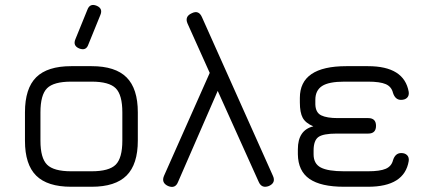

<svg xmlns="http://www.w3.org/2000/svg" viewBox="-20 -748 1727 769"><path d="M297 -554Q271 -565 282 -591L330 -709Q340 -736 367 -725Q393 -714 382 -688L334 -570Q325 -543 297 -554ZM265 0Q170 0 125 -44.5Q80 -89 80 -184V-298Q80 -394 125 -438.5Q170 -483 265 -483H347Q442 -483 487 -438Q532 -393 532 -298V-185Q532 -90 487 -45Q442 0 347 0ZM142 -184Q142 -115 168.5 -88.5Q195 -62 265 -62H347Q417 -62 443.5 -88.5Q470 -115 470 -185V-298Q470 -368 443.5 -394.5Q417 -421 347 -421H265Q195 -421 168.5 -394.5Q142 -368 142 -298Z M731 -654Q719 -682 748 -695Q776 -709 789 -679L1073 -44Q1086 -16 1057 -3Q1028 8 1016 -20L852 -384L693 -19Q682 9 653 -3Q625 -16 637 -44L820 -456Z M1173 -130V-150Q1173 -227 1235 -242Q1204 -255 1192.5 -276Q1181 -297 1181 -338V-356Q1181 -483 1367 -483H1454Q1599 -483 1617 -380Q1619 -365 1610.5 -356.5Q1602 -348 1586 -348Q1563 -348 1554 -376Q1548 -401 1525 -411Q1502 -421 1454 -421H1359Q1297 -421 1270 -403.5Q1243 -386 1243 -348V-330Q1244 -297 1266.5 -286Q1289 -275 1333 -275H1455Q1486 -275 1486 -244Q1486 -213 1455 -213H1329Q1274 -213 1255 -199Q1236 -185 1236 -145V-130Q1236 -92 1265 -77Q1294 -62 1358 -62H1454Q1502 -62 1525 -72Q1548 -82 1554 -106Q1563 -135 1587 -135Q1602 -135 1610.5 -126.5Q1619 -118 1617 -103Q1600 0 1454 0H1358Q1265 0 1219.5 -31.5Q1174 -63 1173 -130Z"/></svg>

Font: Jura Medium
Style: Regular
Weight: 500
Designer: Daniel Johnson, Alexei Vanyashin
Foundry: Daniel Johnson
Version: Version 5.103